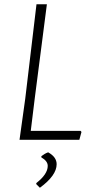

<svg xmlns="http://www.w3.org/2000/svg" viewBox="-20 -659 431 905"><path d="M360 -42 364 -37 354 0H72L99 -194L152 -639H201L144 -197L125 -42ZM207 59Q247 81 247 115Q247 168 168 226L151 209V204Q205 162 205 123Q205 100 175 83V77Q192 64 207 59Z"/></svg>

Font: Alegreya Sans Light
Style: Italic
Weight: 300
Italic angle: -7°
Designer: Juan Pablo del Peral
Foundry: Huerta Tipografica
Version: Version 2.007